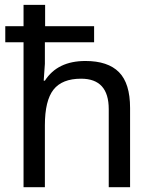

<svg xmlns="http://www.w3.org/2000/svg" viewBox="-20 -780 640 800"><path d="M433.1 0V-325.2Q433.1 -452.1 317.9 -452.1Q238.8 -452.1 202.9 -406.5Q167 -360.8 167 -257.8V0H78.1V-604H2V-670.9H78.1V-759.8H168V-670.9H372.1V-604H167V-514.2L162.1 -443.8H167Q219.7 -525.9 335.9 -525.9Q429.7 -525.9 475.8 -479.2Q522 -432.6 522 -330.1V0Z"/></svg>

Font: WenQuanYi Micro Hei Mono
Style: Regular
Weight: 400
Foundry: Ascender Corporation
Version: Version 0.2.0-beta